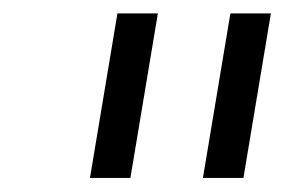

<svg xmlns="http://www.w3.org/2000/svg" viewBox="-20 -747 422 283"><path d="M212.7 -727.3 172.2 -484.7H112.6L153.1 -727.3ZM379.3 -727.3 338.8 -484.7H279.1L319.6 -727.3Z"/></svg>

Font: Inter UI Light
Style: Italic
Weight: 300
Italic angle: 9.39999°
Designer: Rasmus Andersson
Foundry: rsms
Version: 3.2;8d6f07862